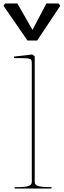

<svg xmlns="http://www.w3.org/2000/svg" viewBox="-41 -1097 371 1117"><path d="M144 -38V-727Q144 -745 139.5 -750.5Q135 -756 116.5 -757.5Q98 -759 40 -759L41 -768L147 -780L161 -769V-38Q161 -19 185 -13.5Q209 -8 255 -8H261L257 0H44V-8Q77 -8 97 -9.5Q117 -11 130.5 -17.5Q144 -24 144 -38ZM-21 -1064 -10 -1077H60L148 -923L229 -1077H299L310 -1064L175 -861H119Z"/></svg>

Font: TMT Limkin
Style: Regular
Weight: 400
Designer: Gabriel Drozdov
Version: Version 1.000;Glyphs 3.1.2 (3151)